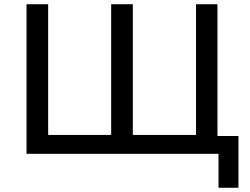

<svg xmlns="http://www.w3.org/2000/svg" viewBox="-20 -725 1180 905"><path d="M1010 160V0H105V-705H207V-89H504V-705H606V-89H904V-705H1005V-84H1104V160Z"/></svg>

Font: Nunito Sans 7pt Medium
Style: Regular
Weight: 500
Designer: Vernon Adams
Foundry: Vernon Adams
Version: Version 3.101;gftools[0.9.27]